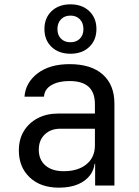

<svg xmlns="http://www.w3.org/2000/svg" viewBox="-20 -856 640 886"><path d="M252 10Q167 10 117 -37.5Q67 -85 67 -162Q67 -213 90 -251Q113 -289 154 -310.5Q195 -332 248 -332H418V-375Q418 -429 389 -455.5Q360 -482 301 -482Q249 -482 217 -463Q185 -444 183 -410H93Q98 -475 153.5 -517.5Q209 -560 301 -560Q401 -560 454.5 -512Q508 -464 508 -378V0H419V-100H404L418 -120Q418 -80 398 -51Q378 -22 341 -6Q304 10 252 10ZM274 -66Q340 -66 379 -98Q418 -130 418 -185V-262H258Q214 -262 186.5 -235.5Q159 -209 159 -165Q159 -119 189.5 -92.5Q220 -66 274 -66ZM305 -608Q251 -608 218 -639.5Q185 -671 185 -722Q185 -773 218 -804.5Q251 -836 305 -836Q359 -836 392 -804.5Q425 -773 425 -722Q425 -671 392 -639.5Q359 -608 305 -608ZM305 -661Q332 -661 348.5 -677.5Q365 -694 365 -722Q365 -750 348.5 -767Q332 -784 305 -784Q278 -784 261.5 -767Q245 -750 245 -722Q245 -694 261.5 -677.5Q278 -661 305 -661Z"/></svg>

Font: JetBrains Mono
Style: Regular
Weight: 400
Monospace: yes
Designer: Philipp Nurullin, Konstantin Bulenkov
Foundry: JetBrains
Version: Version 2.305